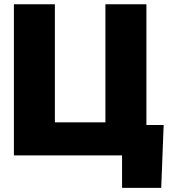

<svg xmlns="http://www.w3.org/2000/svg" viewBox="-20 -748 847 924"><path d="M684.6 0H46.9V-727.5H244.1V-159.2H487.3V-727.5H684.6ZM567.4 156.2V0H520.5V-146.5H767.6L755.9 156.2Z"/></svg>

Font: Inter Black
Style: Regular
Weight: 900
Designer: Rasmus Andersson
Foundry: rsms
Version: Version 4.000;git-a52131595